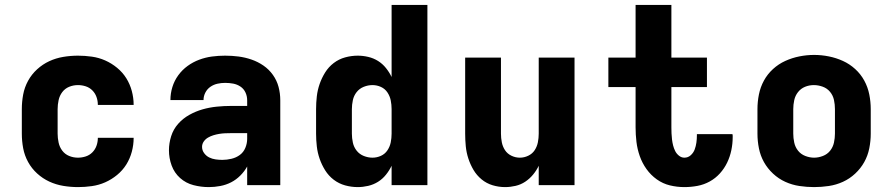

<svg xmlns="http://www.w3.org/2000/svg" viewBox="-20 -755 3640 783"><path d="M298 8Q268 8 238 3Q208 -2 181 -14.5Q154 -27 131.5 -47.5Q109 -68 94.5 -94.5Q80 -121 74.5 -150.5Q69 -180 69 -210V-310Q69 -340 74.5 -369.5Q80 -399 94.5 -425.5Q109 -452 131.5 -472.5Q154 -493 181 -505.5Q208 -518 238 -523Q268 -528 298 -528Q326 -528 354.5 -524Q383 -520 409 -508.5Q435 -497 457.5 -478.5Q480 -460 495 -436Q510 -412 517.5 -384Q525 -356 525 -328Q525 -328 525 -328Q525 -328 525 -327H379Q379 -327 379 -327.5Q379 -328 379 -328Q379 -344 373.5 -359.5Q368 -375 356.5 -386.5Q345 -398 329.5 -403Q314 -408 298 -408Q279 -408 262 -401Q245 -394 234 -379.5Q223 -365 219 -346.5Q215 -328 215 -310V-210Q215 -192 219 -173.5Q223 -155 234 -140.5Q245 -126 262 -119Q279 -112 298 -112Q314 -112 329.5 -117Q345 -122 356.5 -133.5Q368 -145 373.5 -160.5Q379 -176 379 -192Q379 -192 379 -192.5Q379 -193 379 -193H525Q525 -192 525 -192Q525 -192 525 -192Q525 -164 517.5 -136Q510 -108 495 -84Q480 -60 457.5 -41.5Q435 -23 409 -11.5Q383 0 354.5 4Q326 8 298 8Z M832 8H831Q800 8 769 0Q738 -8 714.5 -29Q691 -50 680 -80Q669 -110 669 -142Q669 -171 678 -199.5Q687 -228 706.5 -250Q726 -272 752 -286.5Q778 -301 806 -309Q834 -317 863.5 -320Q893 -323 922 -323H988V-346Q988 -363 981 -378Q974 -393 960.5 -402Q947 -411 931 -414Q915 -417 898 -417Q882 -417 866.5 -413.5Q851 -410 838 -401Q825 -392 817.5 -377.5Q810 -363 810 -347H675Q675 -374 683 -400Q691 -426 707 -448Q723 -470 745 -486Q767 -502 792.5 -511.5Q818 -521 844.5 -524.5Q871 -528 898 -528Q926 -528 953 -524.5Q980 -521 1006 -512Q1032 -503 1054.5 -487.5Q1077 -472 1093 -449.5Q1109 -427 1116 -400.5Q1123 -374 1123 -346V0H988V-76Q977 -56 960 -39Q943 -22 922.5 -11.5Q902 -1 878.5 3.5Q855 8 832 8ZM887 -103Q905 -103 924 -107.5Q943 -112 958 -123Q973 -134 980.5 -152Q988 -170 988 -189V-212H922Q910 -212 898 -211.5Q886 -211 874 -209Q862 -207 850.5 -203.5Q839 -200 828.5 -194Q818 -188 811 -178Q804 -168 804 -156Q804 -142 812.5 -130.5Q821 -119 833 -113Q845 -107 859 -105Q873 -103 887 -103Z M1439 8Q1413 8 1387.5 1Q1362 -6 1341 -22Q1320 -38 1306 -60.5Q1292 -83 1283.5 -107.5Q1275 -132 1272 -158Q1269 -184 1269 -210V-310Q1269 -336 1272 -362Q1275 -388 1283.5 -412.5Q1292 -437 1306 -459.5Q1320 -482 1341 -498Q1362 -514 1387.5 -521Q1413 -528 1439 -528Q1460 -528 1481.5 -523Q1503 -518 1521.5 -506.5Q1540 -495 1554 -477.5Q1568 -460 1577 -441V-735H1723V0H1577V-79Q1568 -60 1554 -42.5Q1540 -25 1521.5 -13.5Q1503 -2 1481.5 3Q1460 8 1439 8ZM1499 -112Q1517 -112 1533.5 -119.5Q1550 -127 1560 -142Q1570 -157 1573.5 -174.5Q1577 -192 1577 -210V-310Q1577 -328 1573.5 -345.5Q1570 -363 1560 -378Q1550 -393 1533.5 -400.5Q1517 -408 1499 -408Q1481 -408 1463.5 -401Q1446 -394 1434.5 -379.5Q1423 -365 1419 -346.5Q1415 -328 1415 -310V-210Q1415 -192 1419 -173.5Q1423 -155 1434.5 -140.5Q1446 -126 1463.5 -119Q1481 -112 1499 -112Z M2040 8Q2014 8 1989 0.5Q1964 -7 1944 -23.5Q1924 -40 1911 -62Q1898 -84 1890 -108.5Q1882 -133 1879.5 -158.5Q1877 -184 1877 -210V-520H2023V-210Q2023 -192 2026.5 -174.5Q2030 -157 2039.5 -142.5Q2049 -128 2065.5 -120Q2082 -112 2100 -112Q2118 -112 2134.5 -120Q2151 -128 2160.5 -142.5Q2170 -157 2173.5 -174.5Q2177 -192 2177 -210V-520H2323V0H2177V-79Q2168 -60 2154 -43Q2140 -26 2122 -14Q2104 -2 2082.5 3Q2061 8 2040 8Z M2771 8Q2741 8 2712 1Q2683 -6 2658.5 -23.5Q2634 -41 2616.5 -65.5Q2599 -90 2589 -118.5Q2579 -147 2575.5 -176.5Q2572 -206 2572 -236V-400H2461V-520H2572V-735H2718V-520H2863V-400H2718V-236Q2718 -224 2718.5 -211.5Q2719 -199 2720.5 -186.5Q2722 -174 2725 -162Q2728 -150 2733.5 -139Q2739 -128 2749 -120Q2759 -112 2771 -112Q2786 -112 2797 -122Q2808 -132 2813 -145.5Q2818 -159 2820 -173.5Q2822 -188 2822 -203Q2822 -204 2822 -205Q2822 -206 2822 -208H2967Q2968 -205 2968 -202Q2968 -199 2968 -196Q2968 -169 2962.5 -142.5Q2957 -116 2945.5 -92Q2934 -68 2916 -48Q2898 -28 2874.5 -15Q2851 -2 2824.5 3Q2798 8 2771 8Z M3300 8Q3270 8 3240 3.5Q3210 -1 3182.5 -13.5Q3155 -26 3132.5 -47Q3110 -68 3095.5 -94Q3081 -120 3075 -150Q3069 -180 3069 -210V-310Q3069 -340 3075 -370Q3081 -400 3095.5 -426.5Q3110 -453 3132.5 -473.5Q3155 -494 3182.5 -506.5Q3210 -519 3240 -525Q3270 -531 3300 -531Q3330 -531 3360 -525Q3390 -519 3417.5 -506.5Q3445 -494 3467.5 -473.5Q3490 -453 3504.5 -426.5Q3519 -400 3525 -370Q3531 -340 3531 -310V-210Q3531 -180 3525 -150Q3519 -120 3504.5 -94Q3490 -68 3467.5 -47Q3445 -26 3417.5 -13.5Q3390 -1 3360 3.5Q3330 8 3300 8ZM3300 -112Q3318 -112 3336 -119Q3354 -126 3365.5 -140.5Q3377 -155 3381 -173.5Q3385 -192 3385 -210V-310Q3385 -329 3381 -347.5Q3377 -366 3365 -380.5Q3353 -395 3335 -401.5Q3317 -408 3299 -408Q3280 -408 3263 -401Q3246 -394 3234.5 -379.5Q3223 -365 3219 -346.5Q3215 -328 3215 -310V-210Q3215 -192 3219 -173.5Q3223 -155 3234.5 -140.5Q3246 -126 3264 -119Q3282 -112 3300 -112Z"/></svg>

Font: Iosevka Custom Heavy Extended
Style: Regular
Weight: 900
Width: 7
Monospace: yes
Designer: Belleve Invis
Foundry: Belleve Invis
Version: Version 11.2.4; ttfautohint (v1.8.4)